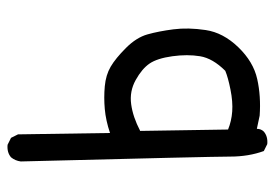

<svg xmlns="http://www.w3.org/2000/svg" viewBox="-136 -646 771 540"><g transform="rotate(-90 250.0 -375.5)"><path d="M115.2 -9.8 95.7 -19.5Q80.1 -62.5 80.1 -113.8Q80.1 -165 66.4 -703.1Q68.4 -718.8 78.1 -730.5Q91.8 -742.2 113.3 -740.2L132.8 -730.5L142.6 -710.9L146.5 -452.1Q181.6 -463.9 213.9 -466.8Q246.1 -469.7 277.8 -466.8Q309.6 -463.9 333 -450.2Q356.4 -436.5 385.7 -407.2Q415 -377.9 423.8 -346.7Q432.6 -315.4 438 -273.9Q443.4 -232.4 436 -183.1Q428.7 -133.8 387.7 -91.3Q346.7 -48.8 298.3 -38.1Q250 -27.3 195.3 -31.2L158.2 -39.1Q158.2 -27.3 150.4 -19.5Q136.7 -7.8 115.2 -9.8ZM321.3 -127.9Q356.4 -163.1 362.3 -198.7Q368.2 -234.4 362.3 -276.9Q356.4 -319.3 341.8 -340.8Q327.1 -362.3 295.4 -379.9Q263.7 -397.5 227.5 -392.6Q191.4 -387.7 152.3 -367.2L156.2 -120.1Q179.7 -110.4 207 -108.4Q234.4 -106.4 268.6 -113.3Q302.7 -120.1 321.3 -127.9Z"/></g></svg>

Font: NaikaiFont
Style: Regular-Lite
Weight: 400
Version: Version 1.67